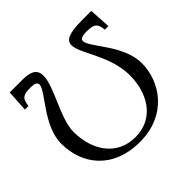

<svg xmlns="http://www.w3.org/2000/svg" viewBox="-163 -813 992 992"><g transform="rotate(-45 333.0 -316.5)"><path d="M126 -587C158 -587 169 -579 169 -565C169 -519 32 -402 32 -269C32 -120 127 12 327 12C524 12 621 -136 621 -269C621 -404 486 -519 486 -565C486 -579 499 -587 532 -587C584 -587 604 -579 608 -527H634L627 -645H557C460 -645 429 -626 429 -592C429 -529 533 -414 533 -268C533 -139 465 -22 327 -22C197 -22 120 -127 120 -269C120 -365 216 -503 216 -583C216 -621 194 -645 127 -645H31L24 -527H50C56 -583 78 -587 126 -587Z"/></g></svg>

Font: Libertinus Serif
Style: Regular
Weight: 400
Designer: Philipp H. Poll, Khaled Hosny
Foundry: Caleb Maclennan
Version: Version 7.050;RELEASE